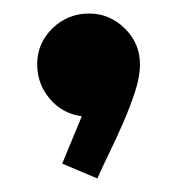

<svg xmlns="http://www.w3.org/2000/svg" viewBox="-20 -171 269 284"><path d="M35 -76Q35 -107 57.5 -129Q80 -151 112 -151Q142 -151 164.5 -129Q187 -107 187 -76Q187 -57 179.5 -34.5Q172 -12 162 11Q152 34 141.5 55.5Q131 77 124 93L72 71L101 1Q72 -3 53.5 -25Q35 -47 35 -76Z"/></svg>

Font: Eyechart
Style: Regular
Weight: 400
Designer: Peter Wiegel
Foundry: Peter Wiegel
Version: Version 1.000